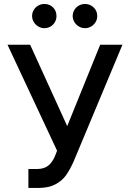

<svg xmlns="http://www.w3.org/2000/svg" viewBox="-20 -931 650 961"><path d="M122.1 -85H164.1Q201.2 -85 222.2 -102.5Q243.2 -120.1 255.9 -151.4L265.6 -176.8L17.6 -707H130.9L316.4 -299.8L481.4 -707H592.8L348.6 -123Q329.6 -80.6 309.8 -53Q290 -25.4 256.1 -7.8Q222.2 9.8 169.9 9.8H122.1ZM140.6 -850.6Q140.6 -867.2 148.9 -881.1Q157.2 -895 171.4 -903.1Q185.5 -911.1 202.1 -911.1Q228.5 -911.1 245.6 -893.8Q262.7 -876.5 262.7 -850.6Q262.7 -834.5 254.9 -820.6Q247.1 -806.6 233.2 -798.3Q219.2 -790 202.1 -790Q186 -790 171.9 -798.3Q157.7 -806.6 149.2 -820.8Q140.6 -835 140.6 -850.6ZM343.8 -850.6Q343.8 -867.2 352.1 -881.1Q360.4 -895 374.5 -903.1Q388.7 -911.1 405.3 -911.1Q431.2 -911.1 449 -893.6Q466.8 -876 466.8 -850.6Q466.8 -834.5 458.5 -820.6Q450.2 -806.6 436 -798.3Q421.9 -790 405.3 -790Q389.2 -790 375 -798.3Q360.8 -806.6 352.3 -820.8Q343.8 -835 343.8 -850.6Z"/></svg>

Font: Pretendard JP Medium
Style: Regular
Weight: 500
Designer: Base glyphs from Inter by Rasmus Andersson; Hangeul glyphs from Noto Sans CJK(Source Han Sans) by Jang Soo-young and Kan
Foundry: Kil Hyung-jin
Version: Version 1.309